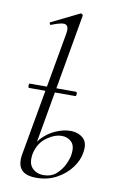

<svg xmlns="http://www.w3.org/2000/svg" viewBox="-85 -774 525 836"><g transform="rotate(10 178.0 -356.5)"><path d="M136 13Q89 13 70 -9Q51 -31 58 -75L156 -627Q162 -659 147.5 -666.5Q133 -674 84 -654Q80 -652 78 -658Q76 -664 80 -665L202 -725Q206 -727 210 -723Q214 -719 213 -717L103 -89Q95 -45 114.5 -24.5Q134 -4 165 -4Q199 -4 221 -23.5Q243 -43 255.5 -69.5Q268 -96 270 -115Q275 -152 258 -169Q241 -186 215 -186Q183 -186 148.5 -161Q114 -136 103 -89L90 -90Q98 -129 123.5 -156.5Q149 -184 183 -199Q217 -214 248 -214Q283 -214 305 -194Q327 -174 319 -130Q314 -96 289.5 -63Q265 -30 225.5 -8.5Q186 13 136 13ZM37 -367Q35 -367 34 -372Q33 -377 34 -381.5Q35 -386 37 -386H242Q245 -386 246 -381.5Q247 -377 246 -372Q245 -367 242 -367Z"/></g></svg>

Font: Cormorant Garamond Light
Style: Italic
Weight: 300
Italic angle: -10°
Designer: Christian Thalmann (Catharsis Fonts)
Foundry: Catharsis Fonts
Version: Version 4.001